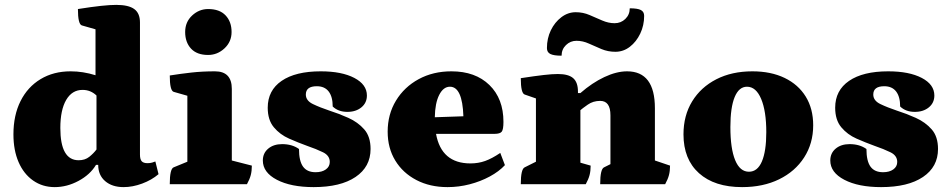

<svg xmlns="http://www.w3.org/2000/svg" viewBox="-20 -754 3895 786"><path d="M204 12Q154 12 115.5 -15Q77 -42 56 -90.5Q35 -139 35 -204Q35 -282 64 -340Q93 -398 146 -430Q199 -462 269 -462Q320 -462 371 -446V-634L315 -650Q299 -655 299 -717Q356 -726 393.5 -730Q431 -734 456 -734Q506 -734 529.5 -717Q553 -700 553 -662V-121Q553 -102 560 -94Q567 -86 584 -86Q594 -86 603 -88.5Q612 -91 616 -93L629 -41Q601 -17 562 -2.5Q523 12 486 12Q439 12 410.5 -12.5Q382 -37 382 -79H373Q349 -39 301.5 -13.5Q254 12 204 12ZM302 -98Q328 -98 345.5 -112Q363 -126 375 -142V-363Q351 -386 318 -386Q275 -386 251 -345Q227 -304 227 -230Q227 -98 302 -98Z M675 0Q675 -63 691 -69L747 -92V-362L691 -378Q675 -383 675 -445Q719 -452 763.5 -457Q808 -462 860 -462Q929 -462 929 -390V-97L1011 -76Q1011 -54 1006.5 -37Q1002 -20 991 0ZM832 -529Q786 -529 762 -555Q738 -581 738 -623Q738 -664 766.5 -690.5Q795 -717 832 -717Q879 -717 903.5 -691Q928 -665 928 -623Q928 -583 899 -556Q870 -529 832 -529Z M1264 12Q1171 12 1113.5 -18Q1056 -48 1056 -97Q1056 -127 1078 -145.5Q1100 -164 1135 -164Q1176 -164 1204 -144Q1204 -95 1220.5 -72Q1237 -49 1272 -49Q1298 -49 1314 -60.5Q1330 -72 1330 -91Q1330 -117 1302.5 -130.5Q1275 -144 1237 -157Q1201 -170 1163.5 -186.5Q1126 -203 1101 -233Q1076 -263 1076 -313Q1076 -384 1133 -423Q1190 -462 1293 -462Q1379 -462 1430.5 -435Q1482 -408 1482 -363Q1482 -333 1459.5 -314.5Q1437 -296 1402 -296Q1365 -296 1342 -318Q1342 -358 1325.5 -379.5Q1309 -401 1277 -401Q1232 -401 1232 -367Q1232 -342 1261 -328Q1290 -314 1329 -301Q1367 -289 1406 -271.5Q1445 -254 1471 -224.5Q1497 -195 1497 -144Q1497 -71 1435.5 -29.5Q1374 12 1264 12Z M1812 12Q1740 12 1684.5 -17Q1629 -46 1598 -97Q1567 -148 1567 -215Q1567 -286 1601 -342Q1635 -398 1694 -430Q1753 -462 1828 -462Q1926 -462 1983.5 -406Q2041 -350 2041 -255Q2041 -224 2034 -215Q2027 -206 2004 -206H1765Q1787 -85 1906 -85Q1938 -85 1966 -95Q1994 -105 2028 -128L2047 -78Q2023 -52 1985 -31.5Q1947 -11 1902.5 0.5Q1858 12 1812 12ZM1822 -399Q1795 -399 1778 -365.5Q1761 -332 1760 -274L1877 -278Q1873 -399 1822 -399Z M2112 0Q2112 -62 2128 -69L2174 -92V-351L2128 -367Q2112 -372 2112 -434Q2171 -443 2206 -447Q2241 -451 2264 -451Q2307 -451 2326.5 -434Q2346 -417 2346 -379V-373H2356Q2404 -415 2454 -438.5Q2504 -462 2547 -462Q2661 -462 2661 -311V-97L2723 -76Q2723 -54 2718.5 -37Q2714 -20 2703 0H2437Q2437 -62 2453 -69L2479 -82V-282Q2479 -341 2437 -341Q2408 -341 2386 -325.5Q2364 -310 2356 -303V-88L2398 -76Q2398 -54 2393.5 -37Q2389 -20 2378 0ZM2340 -587Q2315 -587 2297 -569.5Q2279 -552 2279 -526Q2247 -526 2233 -533Q2219 -540 2219 -557Q2219 -597 2235 -630Q2251 -663 2278 -683.5Q2305 -704 2337 -704Q2367 -704 2393.5 -692.5Q2420 -681 2445.5 -670Q2471 -659 2496 -659Q2522 -659 2540 -676.5Q2558 -694 2558 -720Q2590 -720 2603.5 -713Q2617 -706 2617 -689Q2617 -650 2601 -616.5Q2585 -583 2558.5 -562.5Q2532 -542 2499 -542Q2469 -542 2442.5 -553Q2416 -564 2391 -575.5Q2366 -587 2340 -587Z M3018 12Q2905 12 2841.5 -45Q2778 -102 2778 -204Q2778 -281 2813.5 -339Q2849 -397 2912.5 -429.5Q2976 -462 3060 -462Q3136 -462 3192 -435Q3248 -408 3278.5 -358.5Q3309 -309 3309 -241Q3309 -167 3272 -109.5Q3235 -52 3169.5 -20Q3104 12 3018 12ZM3046 -51Q3081 -51 3099 -93Q3117 -135 3117 -213Q3117 -299 3096 -349Q3075 -399 3038 -399Q3005 -399 2987.5 -356.5Q2970 -314 2970 -234Q2970 -146 2989.5 -98.5Q3009 -51 3046 -51Z M3587 12Q3494 12 3436.5 -18Q3379 -48 3379 -97Q3379 -127 3401 -145.5Q3423 -164 3458 -164Q3499 -164 3527 -144Q3527 -95 3543.5 -72Q3560 -49 3595 -49Q3621 -49 3637 -60.5Q3653 -72 3653 -91Q3653 -117 3625.5 -130.5Q3598 -144 3560 -157Q3524 -170 3486.5 -186.5Q3449 -203 3424 -233Q3399 -263 3399 -313Q3399 -384 3456 -423Q3513 -462 3616 -462Q3702 -462 3753.5 -435Q3805 -408 3805 -363Q3805 -333 3782.5 -314.5Q3760 -296 3725 -296Q3688 -296 3665 -318Q3665 -358 3648.5 -379.5Q3632 -401 3600 -401Q3555 -401 3555 -367Q3555 -342 3584 -328Q3613 -314 3652 -301Q3690 -289 3729 -271.5Q3768 -254 3794 -224.5Q3820 -195 3820 -144Q3820 -71 3758.5 -29.5Q3697 12 3587 12Z"/></svg>

Font: Petrona Black
Style: Regular
Weight: 900
Designer: Ringo R. Seeber
Foundry: Ringo R. Seeber
Version: Version 2.001; ttfautohint (v1.8.3)